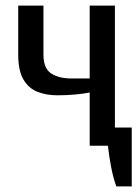

<svg xmlns="http://www.w3.org/2000/svg" viewBox="-20 -520 495 685"><path d="M300 0V-190Q281 -186 250 -183Q219 -180 185 -180Q145 -180 113.5 -192.5Q82 -205 63.5 -236.5Q45 -268 45 -325V-500H135V-325Q135 -276 162.5 -258Q190 -240 235 -240H300V-500H390V0ZM395 145Q384 115 376.5 76Q369 37 365 0H300V-65H450V145Z"/></svg>

Font: Cuprum
Style: Regular
Weight: 400
Designer: Jovanny Lemonad
Foundry: Jovanny Lemonad
Version: Version 3.000